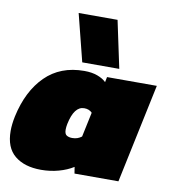

<svg xmlns="http://www.w3.org/2000/svg" viewBox="-88 -821 809 904"><g transform="rotate(10 316.5 -369.0)"><path d="M272 -522 215 -748H401L449 -522ZM168 10Q89 10 42.5 -28Q-4 -66 -4 -146Q-4 -162 -2 -179.5Q0 -197 4 -216Q31 -341 103 -412.5Q175 -484 289 -484Q326 -484 352.5 -474Q379 -464 394 -449L399 -474H637L537 0H327L322 -31Q292 -12 252 -1Q212 10 168 10ZM287 -163Q301 -163 312 -167Q323 -171 332 -178L357 -296Q343 -311 319 -311Q271 -311 253 -224Q250 -208 250 -197Q250 -176 260.5 -169.5Q271 -163 287 -163Z"/></g></svg>

Font: Kanit Black
Style: Italic
Weight: 900
Italic angle: -12°
Designer: Katatrad Team
Foundry: CadsonDemak
Version: Version 2.000; ttfautohint (v1.8.3)